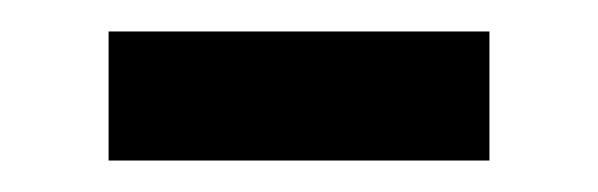

<svg xmlns="http://www.w3.org/2000/svg" viewBox="-20 -358 380 122"><path d="M49 -338H291V-256H49Z"/></svg>

Font: utamil85
Style: Book
Weight: 400
Designer: Jelle Bosma - Monotype Design Team
Foundry: Monotype Imaging Inc.
Version: Version 2.003